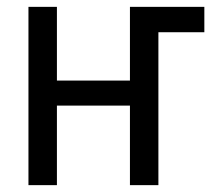

<svg xmlns="http://www.w3.org/2000/svg" viewBox="-20 -540 640 560"><path d="M63 0V-520H146V-305H359V-520H576V-446H442V0H359V-232H146V0Z"/></svg>

Font: Iosevka Meiseki Sans
Style: Regular
Weight: 400
Monospace: yes
Designer: Belleve Invis
Foundry: Belleve Invis
Version: Version 11.2.6; ttfautohint (v1.8.4)